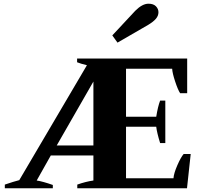

<svg xmlns="http://www.w3.org/2000/svg" viewBox="-20 -1016 1086 1036"><path d="M586 -825 710 -958Q748 -996 781 -996Q808 -996 821.5 -982Q835 -968 835 -950Q835 -931 821.5 -915Q808 -899 780 -882L614 -786ZM6 -20Q56 -37 84 -44L449 -664Q416 -672 396 -680V-700H990V-513H952Q940 -531 925 -576.5Q910 -622 909 -645H660V-386H823Q832 -442 844 -473H872V-244H844Q827 -299 823 -332H660V-54H916Q918 -81 937 -124.5Q956 -168 971 -185H1009L989 0H397V-20Q442 -36 484 -42V-177H254L178 -42Q211 -37 265 -18V0H6ZM484 -231V-576L286 -231Z"/></svg>

Font: Trirong ExtraBold
Style: Regular
Weight: 800
Designer: Katatrad Team
Foundry: CadsonDemak
Version: Version 1.001